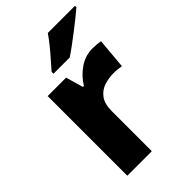

<svg xmlns="http://www.w3.org/2000/svg" viewBox="-229 -851 936 936"><g transform="rotate(-45 238.5 -383.0)"><path d="M391 -559Q404 -559 420 -557.5Q436 -556 445 -554L431 -396Q422 -398 408 -399.5Q394 -401 377 -401Q345 -401 313.5 -391Q282 -381 261.5 -353.5Q241 -326 241 -275V0H72V-549H199L225 -459H232Q256 -500 298 -529.5Q340 -559 391 -559ZM477 -756Q461 -742 436 -722Q411 -702 382.5 -680Q354 -658 327.5 -638.5Q301 -619 281 -606H169V-619Q185 -638 208 -663.5Q231 -689 253 -716.5Q275 -744 290 -766H477Z"/></g></svg>

Font: Noto Sans Sinhala ExtraBold
Style: Regular
Weight: 800
Designer: Jelle Bosma - Monotype Design Team
Foundry: Monotype Imaging Inc.
Version: Version 2.006; ttfautohint (v1.8.4.7-5d5b)